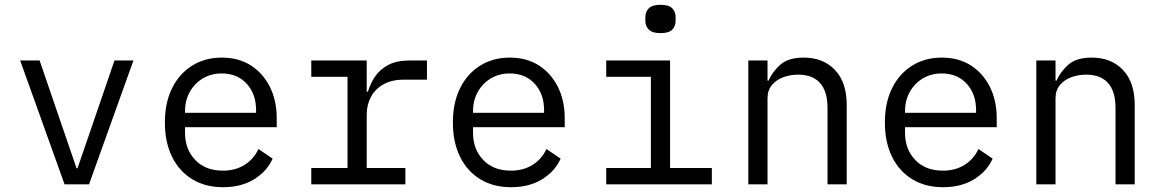

<svg xmlns="http://www.w3.org/2000/svg" viewBox="-20 -768 4840 800"><path d="M249 0 64 -516H145L219 -300L299 -67H303L383 -300L457 -516H536L351 0Z M909 12Q835 12 780.5 -21.5Q726 -55 696.5 -115.5Q667 -176 667 -257Q667 -340 697 -400.5Q727 -461 780.5 -494.5Q834 -528 904 -528Q974 -528 1025 -495.5Q1076 -463 1104.5 -406Q1133 -349 1133 -276V-238H751V-214Q751 -146 793.5 -101.5Q836 -57 909 -57Q961 -57 999 -81Q1037 -105 1057 -147L1116 -107Q1093 -55 1039.5 -21.5Q986 12 909 12ZM904 -462Q860 -462 825.5 -441.5Q791 -421 771 -385.5Q751 -350 751 -305V-298H1047V-309Q1047 -377 1007.5 -419.5Q968 -462 904 -462Z M1277 -68H1428V-448H1277V-516H1508V-386H1513Q1523 -420 1543 -449.5Q1563 -479 1598 -497.5Q1633 -516 1687 -516H1759V-436H1662Q1612 -436 1577.5 -416.5Q1543 -397 1525.5 -364Q1508 -331 1508 -291V-68H1669V0H1277Z M2109 12Q2035 12 1980.5 -21.5Q1926 -55 1896.5 -115.5Q1867 -176 1867 -257Q1867 -340 1897 -400.5Q1927 -461 1980.5 -494.5Q2034 -528 2104 -528Q2174 -528 2225 -495.5Q2276 -463 2304.5 -406Q2333 -349 2333 -276V-238H1951V-214Q1951 -146 1993.5 -101.5Q2036 -57 2109 -57Q2161 -57 2199 -81Q2237 -105 2257 -147L2316 -107Q2293 -55 2239.5 -21.5Q2186 12 2109 12ZM2104 -462Q2060 -462 2025.5 -441.5Q1991 -421 1971 -385.5Q1951 -350 1951 -305V-298H2247V-309Q2247 -377 2207.5 -419.5Q2168 -462 2104 -462Z M2732 -630Q2698 -630 2683.5 -644.5Q2669 -659 2669 -681V-697Q2669 -719 2683.5 -733.5Q2698 -748 2732 -748Q2767 -748 2781 -733.5Q2795 -719 2795 -697V-681Q2795 -659 2781 -644.5Q2767 -630 2732 -630ZM2506 -68H2692V-448H2506V-516H2772V-68H2946V0H2506Z M3098 0V-516H3178V-432H3182Q3199 -470 3232 -499Q3265 -528 3329 -528Q3410 -528 3459 -476.5Q3508 -425 3508 -331V0H3428V-317Q3428 -388 3396.5 -422.5Q3365 -457 3306 -457Q3274 -457 3244.5 -446.5Q3215 -436 3196.5 -414Q3178 -392 3178 -358V0Z M3909 12Q3835 12 3780.5 -21.5Q3726 -55 3696.5 -115.5Q3667 -176 3667 -257Q3667 -340 3697 -400.5Q3727 -461 3780.5 -494.5Q3834 -528 3904 -528Q3974 -528 4025 -495.5Q4076 -463 4104.5 -406Q4133 -349 4133 -276V-238H3751V-214Q3751 -146 3793.5 -101.5Q3836 -57 3909 -57Q3961 -57 3999 -81Q4037 -105 4057 -147L4116 -107Q4093 -55 4039.5 -21.5Q3986 12 3909 12ZM3904 -462Q3860 -462 3825.5 -441.5Q3791 -421 3771 -385.5Q3751 -350 3751 -305V-298H4047V-309Q4047 -377 4007.5 -419.5Q3968 -462 3904 -462Z M4298 0V-516H4378V-432H4382Q4399 -470 4432 -499Q4465 -528 4529 -528Q4610 -528 4659 -476.5Q4708 -425 4708 -331V0H4628V-317Q4628 -388 4596.5 -422.5Q4565 -457 4506 -457Q4474 -457 4444.5 -446.5Q4415 -436 4396.5 -414Q4378 -392 4378 -358V0Z"/></svg>

Font: Lilex
Style: Regular
Weight: 400
Monospace: yes
Designer: Mike Abbink, Paul van der Laan, Pieter van Rosmalen, Mikhael Khrustik
Foundry: Mikhael Khrustik
Version: Version 2.510